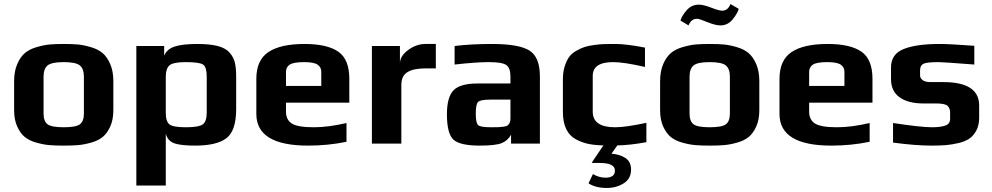

<svg xmlns="http://www.w3.org/2000/svg" viewBox="-20 -712 4919 952"><path d="M542 -309C542 -342.3 536.8 -370.8 526.5 -394.5C516.2 -418.2 503.5 -436.3 488.5 -449C473.5 -461.7 454 -471.5 430 -478.5C406 -485.5 384.5 -489.8 365.5 -491.5C346.5 -493.2 323.3 -494 296 -494C268.7 -494 245.5 -493.2 226.5 -491.5C207.5 -489.8 186 -485.5 162 -478.5C138 -471.5 118.5 -461.7 103.5 -449C88.5 -436.3 75.8 -418.2 65.5 -394.5C55.2 -370.8 50 -342.3 50 -309V-166C50 -134.7 55 -107.8 65 -85.5C75 -63.2 87.3 -45.8 102 -33.5C116.7 -21.2 135.8 -11.7 159.5 -5C183.2 1.7 204.8 5.8 224.5 7.5C244.2 9.2 268 10 296 10C324 10 347.8 9.2 367.5 7.5C387.2 5.8 408.8 1.7 432.5 -5C456.2 -11.7 475.3 -21.2 490 -33.5C504.7 -45.8 517 -63.2 527 -85.5C537 -107.8 542 -134.7 542 -166ZM396 -149C396 -123.7 389.5 -106 376.5 -96C363.5 -86 336.7 -81 296 -81C255.3 -81 228.5 -86 215.5 -96C202.5 -106 196 -123.7 196 -149V-332C196 -358 202.7 -376.5 216 -387.5C229.3 -398.5 256 -404 296 -404C336 -404 362.7 -398.5 376 -387.5C389.3 -376.5 396 -358 396 -332Z M1151 -331C1151 -360.3 1148.8 -384 1144.5 -402C1140.2 -420 1131.3 -436.5 1118 -451.5C1104.7 -466.5 1085 -477.3 1059 -484C1033 -490.7 999.3 -494 958 -494C908.7 -494 871.2 -489.7 845.5 -481C819.8 -472.3 802.7 -457.3 794 -436V-484H656V208H802V-49C808.7 -24.3 823.2 -8.3 845.5 -1C867.8 6.3 901.7 10 947 10C1019 10 1071 -2.3 1103 -27C1135 -51.7 1151 -100 1151 -172ZM1005 -153C1005 -124.3 998.5 -105.2 985.5 -95.5C972.5 -85.8 944.7 -81 902 -81C859.3 -81 832 -85.8 820 -95.5C808 -105.2 802 -124.3 802 -153V-332C802 -358.7 808.2 -377.3 820.5 -388C832.8 -398.7 859.7 -404 901 -404C947 -404 975.8 -399.8 987.5 -391.5C999.2 -383.2 1005 -363.3 1005 -332Z M1712 -203V-321C1712 -385.7 1693.7 -430.7 1657 -456C1620.3 -481.3 1564.7 -494 1490 -494C1410.7 -494 1351 -480.7 1311 -454C1271 -427.3 1251 -383 1251 -321V-147C1251 -42.3 1336.7 10 1508 10C1573.3 10 1636.7 3.7 1698 -9V-102C1638 -88 1584 -81 1536 -81C1482.7 -81 1446.3 -87.2 1427 -99.5C1407.7 -111.8 1398 -131.7 1398 -159V-203ZM1573 -286H1398V-356C1398 -371.3 1404.2 -383.2 1416.5 -391.5C1428.8 -399.8 1452.7 -404 1488 -404C1520 -404 1542.2 -399.8 1554.5 -391.5C1566.8 -383.2 1573 -371.3 1573 -356Z M2141 -373V-494H2089C2059.7 -494 2031.5 -484.2 2004.5 -464.5C1977.5 -444.8 1963.7 -423 1963 -399V-484H1824V0H1970V-291C1970 -321 1980.2 -342.2 2000.5 -354.5C2020.8 -366.8 2051 -373 2091 -373Z M2657 0V-333C2657 -397 2639.7 -439.8 2605 -461.5C2570.3 -483.2 2508.3 -494 2419 -494C2351 -494 2289.3 -490.7 2234 -484V-392C2306 -400 2362.7 -404 2404 -404C2448 -404 2476.8 -399.2 2490.5 -389.5C2504.2 -379.8 2511 -360.3 2511 -331V-298H2347C2290.3 -298 2251 -286.8 2229 -264.5C2207 -242.2 2196 -202.3 2196 -145C2196 -81.7 2206.7 -40 2228 -20C2249.3 0 2292.7 10 2358 10C2411.3 10 2448 5.8 2468 -2.5C2488 -10.8 2503.3 -24.7 2514 -44V0ZM2511 -124C2511 -115.3 2509.7 -108.3 2507 -103C2504.3 -97.7 2501.2 -93.5 2497.5 -90.5C2493.8 -87.5 2487.3 -85.3 2478 -84C2468.7 -82.7 2460 -81.8 2452 -81.5C2444 -81.2 2431.7 -81 2415 -81C2381 -81 2359.8 -84.3 2351.5 -91C2343.2 -97.7 2339 -116.7 2339 -148C2339 -180 2343 -199.7 2351 -207C2359 -214.3 2379 -218 2411 -218H2511Z M3185 -7V-103C3116.3 -88.3 3064.7 -81 3030 -81C2956 -81 2919 -106.7 2919 -158V-336C2919 -381.3 2952.7 -404 3020 -404C3056 -404 3108.7 -396 3178 -380V-476C3116.7 -488 3067.7 -494 3031 -494C3009 -494 2991.2 -493.8 2977.5 -493.5C2963.8 -493.2 2946.8 -491.7 2926.5 -489C2906.2 -486.3 2889.7 -482.8 2877 -478.5C2864.3 -474.2 2850.5 -467.7 2835.5 -459C2820.5 -450.3 2808.8 -439.8 2800.5 -427.5C2792.2 -415.2 2785.2 -399.8 2779.5 -381.5C2773.8 -363.2 2771 -342 2771 -318V-157C2771 -123 2776.5 -94.7 2787.5 -72C2798.5 -49.3 2814.3 -32.5 2835 -21.5C2855.7 -10.5 2876.5 -2.8 2897.5 1.5C2918.5 5.8 2943.3 8.3 2972 9L2951.5 39L2925.5 77.5C2918.5 87.8 2914.7 94 2914 96H2954C3004 96 3029 108.7 3029 134C3029 157.3 3013.3 169 2982 169C2960.7 169 2940 163 2920 151L2898 197C2921.3 212.3 2951.7 220 2989 220C3020.3 220 3048.2 212.3 3072.5 197C3096.8 181.7 3109 159 3109 129C3109 103 3099.7 83.8 3081 71.5C3062.3 59.2 3039.3 52 3012 50L3041 9C3082.3 8.3 3130.3 3 3185 -7Z M3745 -309C3745 -342.3 3739.8 -370.8 3729.5 -394.5C3719.2 -418.2 3706.5 -436.3 3691.5 -449C3676.5 -461.7 3657 -471.5 3633 -478.5C3609 -485.5 3587.5 -489.8 3568.5 -491.5C3549.5 -493.2 3526.3 -494 3499 -494C3471.7 -494 3448.5 -493.2 3429.5 -491.5C3410.5 -489.8 3389 -485.5 3365 -478.5C3341 -471.5 3321.5 -461.7 3306.5 -449C3291.5 -436.3 3278.8 -418.2 3268.5 -394.5C3258.2 -370.8 3253 -342.3 3253 -309V-166C3253 -134.7 3258 -107.8 3268 -85.5C3278 -63.2 3290.3 -45.8 3305 -33.5C3319.7 -21.2 3338.8 -11.7 3362.5 -5C3386.2 1.7 3407.8 5.8 3427.5 7.5C3447.2 9.2 3471 10 3499 10C3527 10 3550.8 9.2 3570.5 7.5C3590.2 5.8 3611.8 1.7 3635.5 -5C3659.2 -11.7 3678.3 -21.2 3693 -33.5C3707.7 -45.8 3720 -63.2 3730 -85.5C3740 -107.8 3745 -134.7 3745 -166ZM3599 -149C3599 -123.7 3592.5 -106 3579.5 -96C3566.5 -86 3539.7 -81 3499 -81C3458.3 -81 3431.5 -86 3418.5 -96C3405.5 -106 3399 -123.7 3399 -149V-332C3399 -358 3405.7 -376.5 3419 -387.5C3432.3 -398.5 3459 -404 3499 -404C3539 -404 3565.7 -398.5 3579 -387.5C3592.3 -376.5 3599 -358 3599 -332ZM3561 -659C3550.3 -659 3532.2 -664 3506.5 -674C3480.8 -684 3460.3 -689 3445 -689C3421 -689 3400.8 -679.7 3384.5 -661C3368.2 -642.3 3358 -625.3 3354 -610L3394 -586C3402.7 -608 3416.7 -619 3436 -619C3443.3 -619 3460.3 -613.5 3487 -602.5C3513.7 -591.5 3535.3 -586 3552 -586C3576 -586 3596 -595.7 3612 -615C3628 -634.3 3638.3 -652 3643 -668L3602 -692C3593.3 -670 3579.7 -659 3561 -659Z M4306 -203V-321C4306 -385.7 4287.7 -430.7 4251 -456C4214.3 -481.3 4158.7 -494 4084 -494C4004.7 -494 3945 -480.7 3905 -454C3865 -427.3 3845 -383 3845 -321V-147C3845 -42.3 3930.7 10 4102 10C4167.3 10 4230.7 3.7 4292 -9V-102C4232 -88 4178 -81 4130 -81C4076.7 -81 4040.3 -87.2 4021 -99.5C4001.7 -111.8 3992 -131.7 3992 -159V-203ZM4167 -286H3992V-356C3992 -371.3 3998.2 -383.2 4010.5 -391.5C4022.8 -399.8 4046.7 -404 4082 -404C4114 -404 4136.2 -399.8 4148.5 -391.5C4160.8 -383.2 4167 -371.3 4167 -356Z M4835 -189C4835 -266.3 4775.7 -305 4657 -305H4593C4575.7 -305 4562.8 -308.3 4554.5 -315C4546.2 -321.7 4542 -329 4542 -337V-363C4542 -379 4547.3 -389.8 4558 -395.5C4568.7 -401.2 4594.3 -404 4635 -404C4648.3 -404 4707 -400 4811 -392V-485C4728.3 -491 4671 -494 4639 -494C4562.3 -494 4503 -485.7 4461 -469C4419 -452.3 4398 -422 4398 -378V-319C4398 -279.7 4412.2 -249.8 4440.5 -229.5C4468.8 -209.2 4508.3 -199 4559 -199H4622C4650.7 -199 4669.3 -195.2 4678 -187.5C4686.7 -179.8 4691 -168.3 4691 -153V-123C4691 -106.3 4683.2 -95.2 4667.5 -89.5C4651.8 -83.8 4629.7 -81 4601 -81C4565 -81 4500.7 -88 4408 -102V-5C4482.7 5 4546.3 10 4599 10C4626.3 10 4650.2 9.2 4670.5 7.5C4690.8 5.8 4712 2.3 4734 -3C4756 -8.3 4773.8 -15.8 4787.5 -25.5C4801.2 -35.2 4812.5 -48.7 4821.5 -66C4830.5 -83.3 4835 -104 4835 -128Z"/></svg>

Font: Play
Style: Bold
Weight: 700
Designer: Jonas Hecksher
Foundry: Jonas Hecksher, Playtypeª, e-types AS
Version: Version 1.002